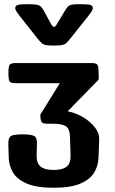

<svg xmlns="http://www.w3.org/2000/svg" viewBox="-20 -886 545 911"><path d="M233.9 4.9Q154.3 4.9 108.2 -14.6Q62 -34.2 42.5 -66.4Q22.9 -98.6 21.5 -136.7L19.5 -203.6Q19 -233.4 32.5 -241Q45.9 -248.5 87.4 -248.5Q127 -248.5 141.6 -241Q156.2 -233.4 155.3 -203.6L153.8 -150.9Q152.8 -111.8 172.6 -95.7Q192.4 -79.6 233.9 -79.6H234.9Q276.9 -79.6 296.6 -95.7Q316.4 -111.8 314.9 -150.9L312 -237.8Q310.5 -275.9 292 -287.4Q273.4 -298.8 233.9 -298.8H206.5Q181.2 -298.8 176.3 -308.6Q171.4 -318.4 171.4 -342.3L263.7 -491.2H55.2Q29.8 -491.2 24.9 -500.2Q20 -509.3 20 -539.1Q20 -568.4 24.9 -577.6Q29.8 -586.9 55.2 -586.9H412.6Q438.5 -586.9 443.1 -577.6Q447.8 -568.4 447.8 -539.1Q447.8 -527.3 448.5 -518.6Q449.2 -509.8 445.3 -505.4L301.3 -357.9Q341.3 -350.1 375.7 -329.1Q410.2 -308.1 430.9 -280.8Q451.7 -253.4 450.7 -226.1L447.3 -136.7Q445.8 -98.6 426.3 -66.4Q406.7 -34.2 360.8 -14.6Q314.9 4.9 233.9 4.9ZM231.4 -669.9Q197.3 -669.9 186.3 -675.8Q175.3 -681.6 161.6 -698.7L72.8 -811Q66.4 -819.3 59.3 -829.8Q52.2 -840.3 52.2 -848.1Q52.2 -857.9 63.2 -862.1Q74.2 -866.2 111.3 -866.2Q138.7 -866.2 152.1 -864Q165.5 -861.8 172.9 -855.5Q180.2 -849.1 187.5 -835.9L219.7 -776.9Q229.5 -758.3 236.3 -758.3Q242.7 -758.3 252 -774.9L288.6 -835.9Q296.4 -848.6 302.5 -855.2Q308.6 -861.8 321.5 -864Q334.5 -866.2 361.3 -866.2Q398.9 -866.2 409.7 -862.1Q420.4 -857.9 420.4 -848.1Q420.4 -840.3 413.6 -829.8Q406.7 -819.3 399.9 -811L310.1 -698.7Q301.3 -687.5 293.9 -681.2Q286.6 -674.8 274.7 -672.4Q262.7 -669.9 239.3 -669.9Z"/></svg>

Font: Denk One
Style: Regular
Weight: 400
Designer: Irina Smirnova, Eben Sorkin
Foundry: Sorkin Type Co.f
Version: Version 1.004; ttfautohint (v1.8.4.7-5d5b);gftools[0.9.23]